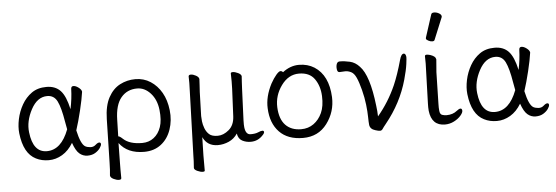

<svg xmlns="http://www.w3.org/2000/svg" viewBox="-56 -946 3825 1322"><g transform="rotate(-5 1856.0 -284.5)"><path d="M160 -2Q77 -43 61 -184Q56 -229 67 -281.5Q78 -334 104.5 -380.5Q131 -427 172.5 -456.5Q214 -486 275 -486Q336 -486 371.5 -448.5Q407 -411 427 -319Q442 -390 444 -458Q445 -476 460.5 -476Q476 -476 495.5 -461.5Q515 -447 517 -432Q510 -381 491.5 -304.5Q473 -228 454 -170Q475 -74 505 -56Q519 -48 540.5 -46.5Q562 -45 577.5 -59Q593 -73 603.5 -73Q614 -73 615 -62.5Q616 -52 604 -34.5Q592 -17 570 -3.5Q548 10 516.5 10Q485 10 460.5 -11Q436 -32 417 -87Q386 -35 341.5 -8.5Q297 18 248 18Q199 18 160 -2ZM240 -45Q340 -45 392 -183Q387 -209 382 -237Q366 -335 344 -379Q322 -423 275 -423Q206 -423 163 -342.5Q120 -262 129 -185Q145 -45 240 -45Z M734 184Q734 195 717.5 195Q701 195 680.5 185Q660 175 658 161V158Q662 125 663 71L670 -229Q672 -322 703 -378.5Q734 -435 783 -460.5Q832 -486 889.5 -486Q947 -486 993.5 -456Q1040 -426 1069.5 -374.5Q1099 -323 1107 -252.5Q1115 -182 1093.5 -119Q1072 -56 1024 -19Q976 18 907 18Q792 18 736 -58L734 79Q734 88 733.5 126.5Q733 165 734 184ZM899 -44Q945 -44 979 -70Q1013 -96 1029 -142.5Q1045 -189 1037 -260.5Q1029 -332 988.5 -376.5Q948 -421 896 -421Q827 -421 785 -371Q743 -321 741 -218L738 -104Q748 -104 769 -84Q812 -44 899 -44Z M1311 183Q1311 190 1296.5 190Q1282 190 1260.5 180.5Q1239 171 1238 159V157Q1242 108 1242 70L1256 -367Q1259 -436 1257 -473Q1258 -484 1273 -484Q1288 -484 1307.5 -473.5Q1327 -463 1329 -449V-446Q1329 -433 1327 -407Q1325 -381 1324 -359L1319 -193Q1319 -179 1321.5 -156.5Q1324 -134 1333.5 -108.5Q1343 -83 1362 -65.5Q1381 -48 1421 -48Q1461 -48 1498.5 -79.5Q1536 -111 1539 -172L1548 -363Q1550 -412 1548 -468Q1548 -476 1562.5 -476Q1577 -476 1598 -466Q1619 -456 1621 -443V-441Q1620 -427 1618.5 -403.5Q1617 -380 1616 -355L1607 -139Q1606 -104 1608 -90Q1614 -39 1647.5 -39Q1681 -39 1700 -47.5Q1719 -56 1729.5 -56Q1740 -56 1741 -47Q1742 -38 1728 -24Q1694 13 1644 13Q1612 13 1585.5 -1Q1559 -15 1553 -52Q1530 -17 1493 -0.5Q1456 16 1417 16Q1344 16 1314 -48L1311 78Q1310 129 1311 183Z M1780 -207Q1776 -287 1821 -374Q1841 -410 1860 -432Q1879 -454 1889.5 -454Q1900 -454 1907 -445Q1960 -486 2020 -486Q2080 -486 2126 -457Q2221 -396 2228 -245Q2232 -143 2171.5 -62.5Q2111 18 2005.5 18Q1900 18 1842 -42.5Q1784 -103 1780 -207ZM1998 -43Q2047 -43 2084 -69.5Q2121 -96 2142 -142Q2163 -188 2160 -258Q2157 -328 2122.5 -377Q2088 -426 2015 -426Q1942 -426 1892.5 -357.5Q1843 -289 1846.5 -207.5Q1850 -126 1889.5 -84.5Q1929 -43 1998 -43Z M2505 8Q2470 -2 2466 -32Q2464 -51 2463.5 -87Q2463 -123 2457.5 -172Q2452 -221 2438 -275.5Q2424 -330 2409.5 -362Q2395 -394 2374.5 -404Q2354 -414 2335.5 -414Q2317 -414 2295 -412H2294Q2280 -412 2277.5 -433.5Q2275 -455 2281 -470Q2287 -485 2302 -485Q2335 -485 2372 -476.5Q2409 -468 2438 -436Q2502 -371 2526 -159L2530 -122Q2532 -103 2532 -85Q2609 -176 2659 -289Q2689 -358 2717 -459Q2728 -500 2746 -500Q2759 -500 2762 -476Q2763 -469 2757.5 -427Q2752 -385 2734 -321Q2690 -163 2581 -29Q2563 -7 2556 4Q2549 15 2537.5 15Q2526 15 2505 8Z M2987 11Q2895 11 2883 -93Q2881 -117 2882 -143L2889 -364Q2892 -419 2890 -470Q2891 -479 2902.5 -479Q2914 -479 2929 -474Q2963 -462 2965 -444L2966 -441L2959 -353L2954 -135Q2953 -109 2955.5 -85.5Q2958 -62 2973 -57Q2988 -52 3003 -52Q3047 -52 3076 -76Q3092 -89 3102 -89Q3112 -89 3113.5 -75Q3115 -61 3097 -40Q3079 -19 3049.5 -4Q3020 11 2987 11ZM2966 -576Q2963 -567 2949.5 -567Q2936 -567 2921.5 -575Q2907 -583 2907 -589.5Q2907 -596 2908 -597L2958 -752Q2961 -764 2978.5 -764Q2996 -764 3012.5 -754.5Q3029 -745 3029 -732Q3029 -729 3028 -727Z M3257 -2Q3174 -43 3158 -184Q3153 -229 3164 -281.5Q3175 -334 3201.5 -380.5Q3228 -427 3269.5 -456.5Q3311 -486 3372 -486Q3433 -486 3468.5 -448.5Q3504 -411 3524 -319Q3539 -390 3541 -458Q3542 -476 3557.5 -476Q3573 -476 3592.5 -461.5Q3612 -447 3614 -432Q3607 -381 3588.5 -304.5Q3570 -228 3551 -170Q3572 -74 3602 -56Q3616 -48 3637.5 -46.5Q3659 -45 3674.5 -59Q3690 -73 3700.5 -73Q3711 -73 3712 -62.5Q3713 -52 3701 -34.5Q3689 -17 3667 -3.5Q3645 10 3613.5 10Q3582 10 3557.5 -11Q3533 -32 3514 -87Q3483 -35 3438.5 -8.5Q3394 18 3345 18Q3296 18 3257 -2ZM3337 -45Q3437 -45 3489 -183Q3484 -209 3479 -237Q3463 -335 3441 -379Q3419 -423 3372 -423Q3303 -423 3260 -342.5Q3217 -262 3226 -185Q3242 -45 3337 -45Z"/></g></svg>

Font: LXGW WenKai TC
Style: Regular
Weight: 400
Designer: LXGW / Fontworks Inc.
Foundry: LXGW / Fontworks Inc.
Version: Version 1.330